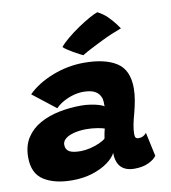

<svg xmlns="http://www.w3.org/2000/svg" viewBox="-85 -838 819 919"><g transform="rotate(-10 324.0 -378.0)"><path d="M192.5 8Q107.5 8 55.2 -25Q3 -58 3 -136.5Q3 -192.5 27.8 -231Q52.5 -269.5 94.5 -292.8Q136.5 -316 188.2 -326.5Q240 -337 295 -337Q318.5 -337 341.2 -333.5Q364 -330 381.8 -324.5Q399.5 -319 405.5 -313.5Q406 -320.5 405.2 -335.8Q404.5 -351 399.5 -360.5Q391 -380 371 -390Q351 -400 316 -400Q291 -400 264.5 -392Q238 -384 216 -371Q194 -358 181.5 -344L69.5 -431.5Q116 -478 190.5 -507.2Q265 -536.5 345 -536.5Q445.5 -536.5 502 -500.5Q558.5 -464.5 558.5 -375Q558.5 -347.5 553 -316.5Q547.5 -285.5 539.5 -255.5Q532 -229.5 527 -204.2Q522 -179 522 -158.5Q522 -144.5 526.8 -140Q531.5 -135.5 540 -135.5Q552.5 -135.5 562 -140.5Q571.5 -145.5 578.5 -154.5L603.5 -39Q592.5 -22 564.2 -8.5Q536 5 495.5 5Q452.5 5 430 -18.2Q407.5 -41.5 407.5 -87.5Q396 -64 365.5 -42Q335 -20 291 -6Q247 8 192.5 8ZM256.5 -122.5Q277.5 -122.5 301.8 -128.2Q326 -134 347 -143Q368 -152 378.5 -162Q380 -173 382.8 -186.8Q385.5 -200.5 388 -209Q379 -213 353 -217.2Q327 -221.5 299 -221.5Q280 -221.5 259.8 -218.5Q239.5 -215.5 222.2 -208.8Q205 -202 194.2 -191.2Q183.5 -180.5 183.5 -166Q183.5 -143.5 200.2 -133Q217 -122.5 256.5 -122.5ZM449.5 -763.5Q476.5 -750 496.8 -729.8Q517 -709.5 530.2 -692Q543.5 -674.5 547.5 -668Q527 -660.5 503 -650.5Q479 -640.5 455 -628.8Q431 -617 409.5 -606.2Q388 -595.5 371.8 -586.5Q355.5 -577.5 348 -572.5Q343.5 -574.5 330.8 -581Q318 -587.5 303 -596.2Q288 -605 274.8 -613.8Q261.5 -622.5 256.5 -628.5Q270.5 -646 296.5 -667.5Q322.5 -689 352.2 -709.2Q382 -729.5 408.5 -744.2Q435 -759 449.5 -763.5Z"/></g></svg>

Font: Grandstander Thin ExtraBold
Style: Italic
Weight: 800
Italic angle: -15°
Version: Version 1.200